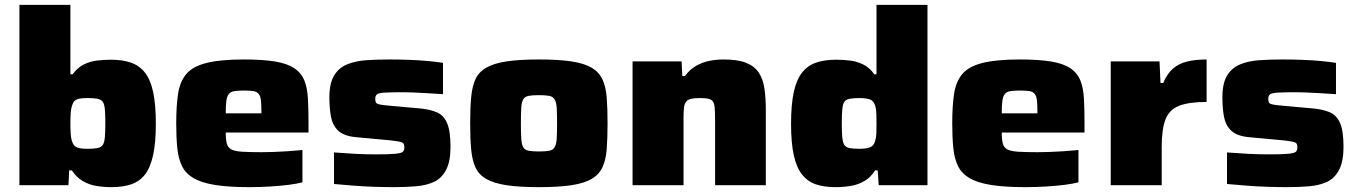

<svg xmlns="http://www.w3.org/2000/svg" viewBox="-20 -763 5594 791"><path d="M439 8Q407 8 377 3Q347 -2 321 -17Q295 -32 276 -61H265L262 0H60V-743H270V-457H279Q300 -485 325.5 -497.5Q351 -510 379.5 -513.5Q408 -517 437 -517Q485 -517 519.5 -505Q554 -493 577 -464Q600 -435 611 -383.5Q622 -332 622 -253Q622 -176 611 -125Q600 -74 578 -45Q556 -16 521.5 -4Q487 8 439 8ZM341 -150Q367 -150 382 -153Q397 -156 403.5 -166Q410 -176 412 -197.5Q414 -219 414 -255Q414 -291 412 -312.5Q410 -334 403.5 -343.5Q397 -353 382 -356Q367 -359 341 -359Q313 -359 299 -354.5Q285 -350 279 -334Q273 -319 271.5 -300Q270 -281 270 -255Q270 -228 271.5 -208.5Q273 -189 279 -175Q285 -160 299 -155Q313 -150 341 -150Z M1008 8Q922 8 866 -1Q810 -10 777.5 -29Q745 -48 730 -78.5Q715 -109 710.5 -152.5Q706 -196 706 -254Q706 -326 713.5 -376Q721 -426 747 -457.5Q773 -489 830 -503.5Q887 -518 985 -518Q1064 -518 1114 -509.5Q1164 -501 1192.5 -482Q1221 -463 1233.5 -432.5Q1246 -402 1248.5 -358Q1251 -314 1251 -254V-217H910Q910 -188 914.5 -171.5Q919 -155 933 -147.5Q947 -140 976.5 -138Q1006 -136 1058 -136Q1079 -136 1107.5 -137Q1136 -138 1166.5 -140Q1197 -142 1226 -145V-12Q1205 -6 1169 -1.5Q1133 3 1091 5.5Q1049 8 1008 8ZM1057 -276V-299Q1057 -331 1055 -349.5Q1053 -368 1045 -377Q1037 -386 1022.5 -388Q1008 -390 984 -390Q961 -390 945.5 -387.5Q930 -385 922.5 -375.5Q915 -366 912.5 -347.5Q910 -329 910 -296H1077Z M1604 8Q1564 8 1519.5 6.5Q1475 5 1432.5 1.5Q1390 -2 1356 -5V-135Q1378 -134 1401 -132Q1424 -130 1447.5 -129Q1471 -128 1491.5 -127.5Q1512 -127 1529 -127Q1584 -127 1609 -129.5Q1634 -132 1640 -138Q1646 -144 1646 -155Q1646 -167 1642 -172Q1638 -177 1625.5 -179.5Q1613 -182 1586 -185L1445 -198Q1396 -203 1373 -225Q1350 -247 1343.5 -282.5Q1337 -318 1337 -362Q1337 -420 1356.5 -452Q1376 -484 1410.5 -498Q1445 -512 1489.5 -515Q1534 -518 1584 -518Q1623 -518 1665 -516.5Q1707 -515 1744 -511.5Q1781 -508 1805 -504V-375Q1773 -377 1741 -379Q1709 -381 1683.5 -382Q1658 -383 1642 -383Q1590 -383 1565.5 -381.5Q1541 -380 1533.5 -374.5Q1526 -369 1526 -356Q1526 -346 1528.5 -341Q1531 -336 1542.5 -333Q1554 -330 1580 -328L1713 -316Q1753 -312 1780.5 -300Q1808 -288 1822 -255.5Q1836 -223 1836 -158Q1836 -97 1817.5 -62.5Q1799 -28 1767.5 -13.5Q1736 1 1693.5 4.5Q1651 8 1604 8Z M2200 8Q2119 8 2066.5 0Q2014 -8 1983 -26Q1952 -44 1938.5 -74Q1925 -104 1921 -149Q1917 -194 1917 -255Q1917 -316 1921 -361Q1925 -406 1938.5 -436Q1952 -466 1983 -484Q2014 -502 2066.5 -510Q2119 -518 2200 -518Q2282 -518 2334.5 -510Q2387 -502 2417.5 -484Q2448 -466 2462 -436Q2476 -406 2479.5 -361.5Q2483 -317 2483 -255Q2483 -194 2479.5 -149Q2476 -104 2462 -74Q2448 -44 2417.5 -26Q2387 -8 2334.5 0Q2282 8 2200 8ZM2200 -139Q2228 -139 2243 -142Q2258 -145 2265 -156.5Q2272 -168 2273.5 -191.5Q2275 -215 2275 -255Q2275 -296 2273.5 -319Q2272 -342 2265 -353.5Q2258 -365 2243 -368Q2228 -371 2200 -371Q2173 -371 2157.5 -368Q2142 -365 2135.5 -353.5Q2129 -342 2127.5 -319Q2126 -296 2126 -255Q2126 -215 2127.5 -191.5Q2129 -168 2135.5 -156.5Q2142 -145 2158 -142Q2174 -139 2200 -139Z M2586 0V-510H2788L2791 -450H2802Q2821 -476 2846.5 -491Q2872 -506 2901.5 -512Q2931 -518 2961 -518Q3020 -518 3054.5 -504Q3089 -490 3106.5 -463Q3124 -436 3129.5 -397Q3135 -358 3135 -310V0H2926V-268Q2926 -300 2924.5 -318.5Q2923 -337 2916.5 -345.5Q2910 -354 2897.5 -356.5Q2885 -359 2863 -359Q2840 -359 2826 -355.5Q2812 -352 2805.5 -342.5Q2799 -333 2797.5 -316Q2796 -299 2796 -272V0Z M3422 8Q3374 8 3340 -4Q3306 -16 3283.5 -45Q3261 -74 3250 -124.5Q3239 -175 3239 -253Q3239 -332 3250 -383Q3261 -434 3284 -463.5Q3307 -493 3342 -505Q3377 -517 3425 -517Q3454 -517 3482 -513.5Q3510 -510 3536 -497.5Q3562 -485 3582 -457H3591V-743H3801V0H3600L3596 -61H3585Q3567 -32 3541 -17Q3515 -2 3484.5 3Q3454 8 3422 8ZM3521 -150Q3551 -150 3565.5 -156.5Q3580 -163 3585 -181Q3590 -197 3590.5 -214.5Q3591 -232 3591 -255Q3591 -278 3590.5 -295.5Q3590 -313 3586 -326Q3580 -347 3565 -353Q3550 -359 3520 -359Q3495 -359 3480 -356Q3465 -353 3458.5 -343.5Q3452 -334 3450 -312.5Q3448 -291 3448 -255Q3448 -219 3450 -197.5Q3452 -176 3458.5 -166Q3465 -156 3480 -153Q3495 -150 3521 -150Z M4205 8Q4119 8 4063 -1Q4007 -10 3974.5 -29Q3942 -48 3927 -78.5Q3912 -109 3907.5 -152.5Q3903 -196 3903 -254Q3903 -326 3910.5 -376Q3918 -426 3944 -457.5Q3970 -489 4027 -503.5Q4084 -518 4182 -518Q4261 -518 4311 -509.5Q4361 -501 4389.5 -482Q4418 -463 4430.5 -432.5Q4443 -402 4445.5 -358Q4448 -314 4448 -254V-217H4107Q4107 -188 4111.5 -171.5Q4116 -155 4130 -147.5Q4144 -140 4173.5 -138Q4203 -136 4255 -136Q4276 -136 4304.5 -137Q4333 -138 4363.5 -140Q4394 -142 4423 -145V-12Q4402 -6 4366 -1.5Q4330 3 4288 5.5Q4246 8 4205 8ZM4254 -276V-299Q4254 -331 4252 -349.5Q4250 -368 4242 -377Q4234 -386 4219.5 -388Q4205 -390 4181 -390Q4158 -390 4142.5 -387.5Q4127 -385 4119.5 -375.5Q4112 -366 4109.5 -347.5Q4107 -329 4107 -296H4274Z M4556 0V-510H4757L4761 -421H4772Q4788 -459 4812 -480Q4836 -501 4870.5 -509.5Q4905 -518 4951 -518V-343Q4879 -343 4838.5 -327.5Q4798 -312 4782 -272Q4766 -232 4766 -158V0Z M5283 8Q5243 8 5198.5 6.5Q5154 5 5111.5 1.5Q5069 -2 5035 -5V-135Q5057 -134 5080 -132Q5103 -130 5126.5 -129Q5150 -128 5170.5 -127.5Q5191 -127 5208 -127Q5263 -127 5288 -129.5Q5313 -132 5319 -138Q5325 -144 5325 -155Q5325 -167 5321 -172Q5317 -177 5304.5 -179.5Q5292 -182 5265 -185L5124 -198Q5075 -203 5052 -225Q5029 -247 5022.5 -282.5Q5016 -318 5016 -362Q5016 -420 5035.5 -452Q5055 -484 5089.5 -498Q5124 -512 5168.5 -515Q5213 -518 5263 -518Q5302 -518 5344 -516.5Q5386 -515 5423 -511.5Q5460 -508 5484 -504V-375Q5452 -377 5420 -379Q5388 -381 5362.5 -382Q5337 -383 5321 -383Q5269 -383 5244.5 -381.5Q5220 -380 5212.5 -374.5Q5205 -369 5205 -356Q5205 -346 5207.5 -341Q5210 -336 5221.5 -333Q5233 -330 5259 -328L5392 -316Q5432 -312 5459.5 -300Q5487 -288 5501 -255.5Q5515 -223 5515 -158Q5515 -97 5496.5 -62.5Q5478 -28 5446.5 -13.5Q5415 1 5372.5 4.5Q5330 8 5283 8Z"/></svg>

Font: Saira Expanded ExtraBold
Style: Regular
Weight: 800
Width: 7
Designer: Hector Gatti with collaboration of the Omnibus-Type team
Foundry: Omnibus-Type
Version: Version 1.101